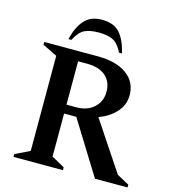

<svg xmlns="http://www.w3.org/2000/svg" viewBox="-124 -963 955 1065"><g transform="rotate(15 353.5 -431.0)"><path d="M52 0V-16L136 -57V-603L52 -644V-660H360Q465 -660 525.5 -616.5Q586 -573 586 -497Q586 -441 548.5 -399.5Q511 -358 450 -335L637 -54L707 -16V0H520L331 -305H261V-58L336 -16V0ZM312 -605H261V-356H318Q380 -356 418.5 -391Q457 -426 457 -482Q457 -540 419 -572.5Q381 -605 312 -605ZM177 -710Q195 -783 230.5 -822.5Q266 -862 331 -862Q400 -862 434 -822.5Q468 -783 485 -710H468Q443 -760 412 -774.5Q381 -789 331 -789Q281 -789 250.5 -774.5Q220 -760 194 -710Z"/></g></svg>

Font: Spectral SC SemiBold
Style: Regular
Weight: 600
Designer: Jean-Baptiste Levee
Foundry: Production Type
Version: Version 2.001